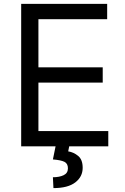

<svg xmlns="http://www.w3.org/2000/svg" viewBox="-20 -747 638 980"><path d="M88.1 0V-727.3H527V-649.1H176.1V-403.4H504.3V-325.3H176.1V-78.1H532.7V0ZM264.2 -2.8H333.8L328.1 25.6Q355.8 29.8 378.9 48.8Q402 67.8 402 109.4Q402 155.2 364.2 184.1Q326.3 213.1 252.8 213.1L250 157.7Q283 157.7 304.9 147.2Q326.7 136.7 326.7 112.2Q326.7 87.7 308.6 78.8Q290.5 70 250 66.8Z"/></svg>

Font: Inter Zeller
Style: Regular
Weight: 400
Designer: Rasmus Andersson; Joe Bland
Foundry: zeller
Version: Version 3.015;git-dec3a8cb1